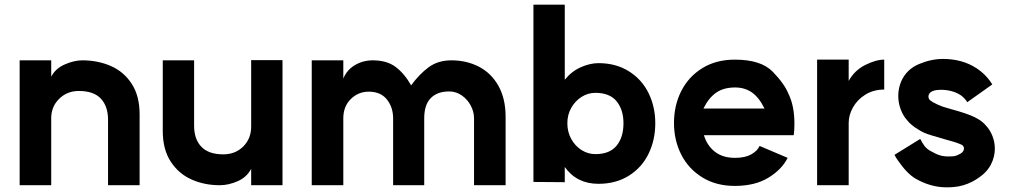

<svg xmlns="http://www.w3.org/2000/svg" viewBox="-20 -778 4316 821"><path d="M317 -389Q266 -389 231.5 -354Q197 -319 199 -266V14H64V-520H199V-450Q217 -485 257 -502.5Q297 -520 332 -520Q398 -520 453.5 -496Q509 -472 543 -420Q577 -368 577 -289V14H442V-266Q442 -323 411.5 -356Q381 -389 317 -389Z M935 -118Q987 -118 1021 -152.5Q1055 -187 1054 -240V-521H1188V14H1054V-56Q1035 -20 996 -3Q957 14 920 14Q854 14 799 -10.5Q744 -35 710 -87Q676 -139 676 -218V-520H810V-240Q810 -183 841 -150.5Q872 -118 935 -118Z M1901 -387Q1850 -387 1822 -358.5Q1794 -330 1794 -272V14H1661V-272Q1661 -319 1634.5 -352.5Q1608 -386 1557 -386Q1512 -386 1480 -354.5Q1448 -323 1448 -272V14H1313V-520H1448V-442Q1463 -479 1497.5 -499.5Q1532 -520 1574 -520Q1634 -520 1671.5 -492Q1709 -464 1738 -413Q1773 -461 1813 -490.5Q1853 -520 1910 -520Q1975 -520 2027.5 -493Q2080 -466 2111 -411.5Q2142 -357 2142 -278V14H2007V-272Q2007 -300 1993 -326.5Q1979 -353 1954.5 -370Q1930 -387 1901 -387Z M2646 -251Q2646 -309 2616.5 -345Q2587 -381 2526 -381Q2494 -381 2466.5 -363.5Q2439 -346 2422.5 -316.5Q2406 -287 2406 -251Q2406 -214 2422.5 -184Q2439 -154 2466.5 -136.5Q2494 -119 2526 -119Q2587 -119 2616.5 -155Q2646 -191 2646 -251ZM2261 -758H2395V-437Q2424 -473 2463.5 -490.5Q2503 -508 2539 -508Q2614 -508 2669.5 -473Q2725 -438 2753.5 -379.5Q2782 -321 2782 -251Q2782 -180 2753.5 -121Q2725 -62 2669.5 -27Q2614 8 2539 8Q2446 8 2395 -64V1L2261 0Z M3123 -404Q3074 -404 3042 -381.5Q3010 -359 2988 -314H3249Q3226 -361 3195.5 -382.5Q3165 -404 3123 -404ZM3122 -523Q3234 -523 3284 -471.5Q3334 -420 3351 -378Q3377 -326 3377 -249Q3377 -221 3374 -200H2990Q3003 -156 3036.5 -129.5Q3070 -103 3123 -103Q3166 -103 3192.5 -118Q3219 -133 3228 -154L3348 -103Q3323 -53 3265.5 -18Q3208 17 3122 17Q3042 17 2983 -19.5Q2924 -56 2893 -117Q2862 -178 2862 -252Q2862 -327 2893 -388.5Q2924 -450 2983 -486.5Q3042 -523 3122 -523Z M3761 -523V-395Q3715 -395 3680.5 -373.5Q3646 -352 3627.5 -319Q3609 -286 3609 -252V14H3474V-523H3609V-432Q3634 -477 3679.5 -500Q3725 -523 3761 -523Z M4088 -371Q4052 -394 4003 -394Q3966 -394 3954 -378Q3950 -373 3950 -365Q3950 -360 3953 -354Q3957 -348 3971 -340Q3989 -330 4011 -322L4048 -311Q4115 -293 4147.5 -277Q4180 -261 4196 -241Q4213 -223 4223.5 -197Q4234 -171 4234 -142Q4234 -107 4217 -74Q4204 -50 4185 -33.5Q4166 -17 4139 -2Q4099 19 4055 22Q4046 23 4027 23Q3957 23 3890 -17Q3863 -35 3837.5 -67.5Q3812 -100 3805 -116L3915 -184Q3924 -167 3932 -155.5Q3940 -144 3956 -134Q3980 -120 3997 -114.5Q4014 -109 4035 -109Q4053 -109 4061.5 -110.5Q4070 -112 4081 -118Q4093 -123 4098 -131Q4102 -136 4102 -143Q4102 -152 4094 -158Q4084 -163 4069.5 -168Q4055 -173 4025 -181L4005 -187L3967 -198Q3944 -205 3932.5 -210Q3921 -215 3907 -224Q3875 -243 3858 -265Q3841 -284 3831 -311.5Q3821 -339 3821 -368Q3821 -401 3834 -431Q3857 -482 3909.5 -504Q3962 -526 4012 -526Q4095 -526 4156 -486Q4197 -459 4223 -417L4116 -341Q4106 -358 4088 -371Z"/></svg>

Font: SUIT ExtraBold
Style: Regular
Weight: 800
Designer: Sunn Youn; Korean Glyphs from Source Han Sans (Sandoll Communications; Soo-young Jang, Joo-yeon Kang)
Foundry: Sunn
Version: Version 1.008